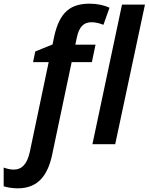

<svg xmlns="http://www.w3.org/2000/svg" viewBox="-129 -785 809 1045"><path d="M-32 240C81 240 131 165 154 61L261 -447H371L391 -542H281L289 -580C301 -638 326 -664 369 -664C395 -664 415 -657 434 -650L467 -743C439 -756 401 -765 360 -765C256 -765 196 -721 166 -587L157 -543L63 -505L51 -447H136L33 43C19 107 -10 138 -53 138C-73 138 -89 134 -109 127V229C-90 235 -61 240 -32 240ZM374 0H498L660 -760H535Z"/></svg>

Font: Noto Sans SemiBold
Style: Italic
Weight: 600
Italic angle: -12°
Designer: Monotype Design Team
Foundry: Monotype Imaging Inc.
Version: Version 2.013